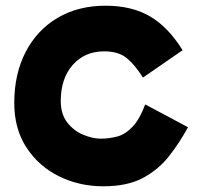

<svg xmlns="http://www.w3.org/2000/svg" viewBox="-20 -572 697 673"><path d="M342 81Q258 81 187 46Q116 11 73 -54.5Q30 -120 30 -211Q30 -313 70 -390Q110 -467 182 -509.5Q254 -552 350 -552Q442 -552 506 -514.5Q570 -477 620 -396L481 -300Q453 -345 424 -368.5Q395 -392 345 -392Q277 -392 235 -344.5Q193 -297 193 -218Q193 -172 215.5 -143Q238 -114 271 -100Q304 -86 333 -86Q363 -86 391 -93.5Q419 -101 444 -127Q469 -153 489 -206L639 -126Q609 -71 572 -24Q535 23 480.5 52Q426 81 342 81Z"/></svg>

Font: Mochiy Pop P One
Style: Regular
Weight: 400
Designer: FONTDASU
Foundry: FONTDASU / Google Inc. / Adobe
Version: Version 2.000